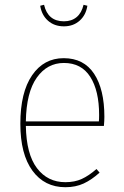

<svg xmlns="http://www.w3.org/2000/svg" viewBox="-20 -772 516 802"><path d="M414 -246H88Q90 -128 134.5 -69.5Q179 -11 253 -11Q292 -11 321.5 -24.5Q351 -38 383 -66L396 -51Q363 -21 329.5 -5.5Q296 10 253 10Q166 10 115.5 -59Q65 -128 65 -255Q65 -386 114 -457.5Q163 -529 246 -529Q330 -529 373 -464Q416 -399 416 -284Q416 -268 414 -246ZM394 -292Q394 -393 357 -451Q320 -509 247 -509Q177 -509 133.5 -447.5Q90 -386 88 -265H393Q394 -273 394 -292ZM148 -748 164 -752Q180 -683 247 -683Q279 -683 300 -700.5Q321 -718 329 -752L345 -748Q339 -709 312.5 -685.5Q286 -662 247 -662Q207 -662 180.5 -685.5Q154 -709 148 -748Z"/></svg>

Font: Fira Sans Condensed Thin
Style: Regular
Weight: 250
Width: 3
Designer: Carrois Corporate & Edenspiekermann AG
Foundry: Carrois Corporate GbR & Edenspiekermann AG
Version: Version 4.203